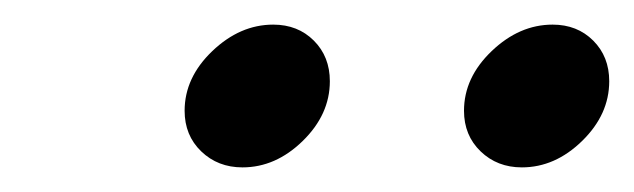

<svg xmlns="http://www.w3.org/2000/svg" viewBox="-20 -721 515 156"><path d="M130 -631Q130 -658 152.5 -679.5Q175 -701 202 -701Q222 -701 235 -688Q248 -675 248 -655Q248 -628 226 -606.5Q204 -585 177 -585Q157 -585 143.5 -598Q130 -611 130 -631ZM357 -631Q357 -658 379.5 -679.5Q402 -701 429 -701Q449 -701 462 -688Q475 -675 475 -655Q475 -628 453 -606.5Q431 -585 404 -585Q384 -585 370.5 -598Q357 -611 357 -631Z"/></svg>

Font: Prompt
Style: Italic
Weight: 400
Italic angle: -12°
Designer: Katatrad Team
Foundry: CadsonDemak
Version: Version 1.001